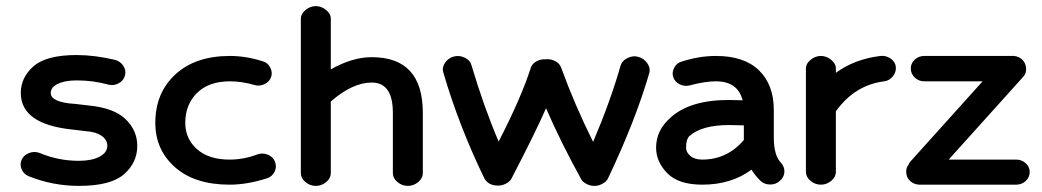

<svg xmlns="http://www.w3.org/2000/svg" viewBox="-20 -594 3409 628"><path d="M238 14Q152 14 73 -18Q57 -25 50.5 -41Q44 -57 51 -72Q58 -87 75 -93.5Q92 -100 109 -94Q170 -68 238 -68Q280 -68 305.5 -81.5Q331 -95 331 -117Q331 -137 312 -150Q293 -163 260 -165L219 -170Q48 -187 48 -290Q48 -341 90 -377.5Q132 -414 231 -414Q289 -414 357 -398Q374 -393 383.5 -378.5Q393 -364 389 -348Q385 -331 369 -322Q353 -313 335 -317Q286 -331 231 -331Q193 -331 169.5 -320Q146 -309 146 -290Q146 -259 227 -254L270 -249Q353 -241 391 -204Q429 -167 429 -117Q429 -62 385.5 -24Q342 14 238 14Z M731 10Q617 10 552.5 -47Q488 -104 488 -192Q488 -290 553.5 -350.5Q619 -411 732 -411Q784 -411 838 -394Q855 -390 863.5 -374Q872 -358 867 -343Q862 -327 845.5 -319Q829 -311 812 -316Q771 -328 732 -328Q663 -328 624.5 -290Q586 -252 586 -192Q586 -140 624.5 -106Q663 -72 731 -72Q777 -72 822 -89Q839 -95 856 -88Q873 -81 879 -66Q886 -49 878.5 -33Q871 -17 854 -11Q789 10 731 10Z M964 -28V-533Q964 -549 979.5 -561.5Q995 -574 1013 -574Q1031 -574 1046.5 -561.5Q1062 -549 1062 -533V-367Q1132 -407 1196 -407Q1363 -407 1363 -225V-28Q1363 -11 1348 1.5Q1333 14 1314 14Q1295 14 1280 1.5Q1265 -11 1265 -28V-225Q1265 -324 1196 -324Q1133 -324 1062 -262V-28Q1062 -11 1047 1.5Q1032 14 1013 14Q994 14 979 1.5Q964 -11 964 -28Z M1610 13H1608Q1579 13 1565 -9Q1481 -182 1430 -357Q1425 -373 1435.5 -388.5Q1446 -404 1464 -409Q1482 -414 1500 -405.5Q1518 -397 1522 -381Q1563 -243 1611 -131Q1686 -277 1716 -372Q1720 -385 1734 -393Q1748 -401 1764 -400Q1780 -402 1795 -394.5Q1810 -387 1815 -374Q1860 -250 1920 -130Q1977 -264 2010 -380Q2015 -396 2033 -404.5Q2051 -413 2068 -408Q2086 -403 2097 -387.5Q2108 -372 2104 -356Q2058 -198 1968 -9Q1963 0 1950.5 7Q1938 14 1925 14H1923Q1911 14 1899 8Q1887 2 1882 -6Q1815 -127 1766 -240Q1733 -164 1652 -8Q1647 0 1635 6.5Q1623 13 1610 13Z M2277 10Q2199 10 2162.5 -27.5Q2126 -65 2126 -111Q2126 -168 2173 -209Q2236 -267 2364 -267Q2371 -267 2386 -266.5Q2401 -266 2409 -266Q2393 -328 2322 -328Q2286 -328 2237 -315Q2220 -310 2203.5 -318Q2187 -326 2182 -342Q2177 -357 2185.5 -373Q2194 -389 2211 -393Q2267 -411 2322 -411Q2414 -411 2462.5 -364Q2511 -317 2511 -234V-144Q2511 -85 2535 -61Q2547 -47 2545.5 -30Q2544 -13 2530 -2Q2517 10 2498 9.5Q2479 9 2467 -3Q2449 -21 2438 -39Q2372 10 2277 10ZM2413 -136V-184Q2404 -184 2388 -184.5Q2372 -185 2364 -185Q2276 -185 2235 -149Q2224 -138 2224 -111Q2224 -96 2238 -84Q2252 -72 2277 -72Q2358 -72 2413 -136Z M2616 -32V-370Q2616 -386 2631.5 -398.5Q2647 -411 2665 -411Q2683 -411 2698.5 -398.5Q2714 -386 2714 -370V-356Q2776 -401 2860 -411Q2878 -413 2893 -402.5Q2908 -392 2910 -376Q2912 -359 2900.5 -344.5Q2889 -330 2872 -328Q2776 -316 2714 -230V-32Q2714 -15 2699 -2.5Q2684 10 2665 10Q2646 10 2631 -2.5Q2616 -15 2616 -32Z M3304 10H2988Q2970 10 2957 -2Q2944 -14 2944 -32Q2944 -46 2951 -54Q2954 -62 2959 -67L3194 -328H3003Q2985 -328 2972 -340.5Q2959 -353 2959 -370Q2959 -387 2972 -399Q2985 -411 3003 -411H3286Q3305 -413 3320 -402Q3334 -391 3336 -373Q3338 -355 3327 -343L3083 -72H3304Q3322 -72 3335 -60Q3348 -48 3348 -32Q3348 -14 3335 -2Q3322 10 3304 10Z"/></svg>

Font: Hoogli
Style: Bold
Weight: 700
Designer: Anand Singh Naorem
Foundry: Brand New Type
Version: Version 1.00 b007